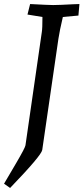

<svg xmlns="http://www.w3.org/2000/svg" viewBox="-54 -730 413 950"><path d="M72 -11 153 -572Q156 -589 156 -646L82 -658L95 -710Q188 -705 209 -705Q237 -705 309 -709L339 -710L334 -653L257 -646Q241 -578 235 -538L155 12Q151 39 -4 200L-34 179Q-18 152 26 77Q70 2 72 -11Z"/></svg>

Font: Andada Pro
Style: Italic
Weight: 400
Italic angle: -7°
Designer: Carolina Giovagnoli
Foundry: Huerta Tipografica
Version: Version 3.005; ttfautohint (v1.8.4)